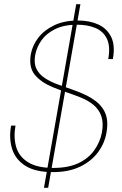

<svg xmlns="http://www.w3.org/2000/svg" viewBox="-20 -810 584 917"><path d="M190 87 344 -790H364L210 87ZM232 12Q149 12 101.5 -18Q54 -48 38 -98.5Q22 -149 33 -210H54Q44 -155 57 -109Q70 -63 113.5 -35.5Q157 -8 235 -8Q306 -8 354 -30.5Q402 -53 430 -92Q458 -131 467 -178Q475 -225 463.5 -256.5Q452 -288 426.5 -309Q401 -330 367.5 -343.5Q334 -357 298.5 -369Q263 -381 231 -394Q176 -417 146.5 -452.5Q117 -488 127 -550Q135 -594 163.5 -630.5Q192 -667 239.5 -689.5Q287 -712 352 -712Q408 -712 449.5 -693Q491 -674 511 -633.5Q531 -593 519 -528H497Q508 -589 490.5 -625Q473 -661 435.5 -676.5Q398 -692 348 -692Q287 -692 244.5 -671.5Q202 -651 178.5 -618Q155 -585 148 -547Q141 -508 154 -481.5Q167 -455 193.5 -437.5Q220 -420 254 -407.5Q288 -395 324.5 -382.5Q361 -370 394 -354Q418 -342 438 -326.5Q458 -311 472 -290Q486 -269 490.5 -242Q495 -215 489 -179Q480 -125 447.5 -82Q415 -39 361.5 -13.5Q308 12 232 12Z"/></svg>

Font: DM Sans 12pt Thin
Style: Italic
Weight: 250
Italic angle: -10°
Version: Version 4.004;gftools[0.9.30]